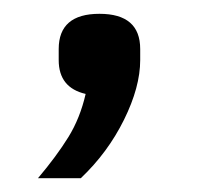

<svg xmlns="http://www.w3.org/2000/svg" viewBox="-20 -126 288 278"><path d="M124 -106Q183 -106 183 -55V-39Q183 0 159.5 47.5Q136 95 97 132H35Q62 100 79 72.5Q96 45 104 10Q65 1 65 -39V-55Q65 -106 124 -106Z"/></svg>

Font: IBM Plex Sans Cond
Style: Regular
Weight: 400
Width: 3
Designer: Mike Abbink, Paul van der Laan, Pieter van Rosmalen
Foundry: Bold Monday
Version: Version 1.3